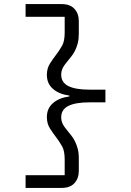

<svg xmlns="http://www.w3.org/2000/svg" viewBox="-20 -780 640 938"><path d="M281 -760Q323 -760 344 -736.5Q365 -713 365 -678V-615Q365 -588 359.5 -567.5Q354 -547 346 -531.5Q338 -516 328 -503.5Q318 -491 309 -480Q292 -460 285.5 -445.5Q279 -431 279 -415Q279 -377 314 -359.5Q349 -342 417 -342H495V-280H417Q349 -280 314 -262.5Q279 -245 279 -207Q279 -191 285.5 -176.5Q292 -162 309 -142Q318 -131 328 -118.5Q338 -106 346 -90Q354 -74 359.5 -54Q365 -34 365 -7V56Q365 91 344 114.5Q323 138 281 138H105V76H296V-1Q296 -42 284 -64Q272 -86 256 -107Q239 -129 224 -152.5Q209 -176 209 -208Q209 -250 238.5 -276Q268 -302 319 -309V-313Q268 -320 238.5 -346Q209 -372 209 -414Q209 -446 224 -469.5Q239 -493 256 -515Q272 -536 284 -558Q296 -580 296 -621V-698H105V-760Z"/></svg>

Font: IBM Plex Mono
Style: Regular
Weight: 400
Monospace: yes
Designer: Mike Abbink, Paul van der Laan, Pieter van Rosmalen
Foundry: Bold Monday
Version: Version 2.3